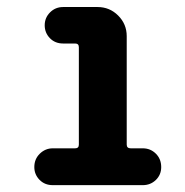

<svg xmlns="http://www.w3.org/2000/svg" viewBox="-20 -540 540 560"><path d="M396.5 -107.4Q418.9 -107.4 434.6 -91.8Q450.2 -76.2 450.2 -52.7Q450.2 -30.3 434.6 -15.1Q418.9 0 396.5 0H133.8Q110.4 0 95.2 -15.6Q80.1 -31.2 80.1 -52.7Q80.1 -76.2 96.2 -91.8Q112.3 -107.4 133.8 -107.4H199.2Q210 -107.4 210 -118.2V-402.3Q210 -413.1 199.2 -413.1H164.1Q140.6 -413.1 125.5 -428.7Q110.4 -444.3 110.4 -466.3Q110.4 -488.3 126 -503.9Q141.6 -519.5 164.1 -519.5H264.6Q299.8 -519.5 324.7 -494.6Q349.6 -469.7 349.6 -434.6V-118.2Q349.6 -107.4 361.3 -107.4Z"/></svg>

Font: Rounded-X Mgen+ 2m bold
Style: Bold
Weight: 700
Designer: [Source Han Sans]
Ryoko NISHIZUKA  (kana & ideographs); Paul D. Hunt (Latin, Greek & Cyrillic); Wenlong ZHANG  (bopomofo
Version: Version 1.059.20150602